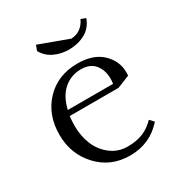

<svg xmlns="http://www.w3.org/2000/svg" viewBox="-150 -718 779 830"><g transform="rotate(-30 239.5 -302.5)"><path d="M41 -223.1Q41 -323.2 102.3 -387.7Q163.6 -452.1 262.2 -452.1Q340.8 -452.1 383.8 -410.9Q426.8 -369.6 426.8 -314Q426.8 -302.7 425.8 -296.9L363.8 -272H120.1Q117.2 -247.6 117.2 -223.1Q117.2 -173.3 134.8 -130.6Q152.3 -87.9 188.5 -60.1Q224.6 -32.2 272 -32.2Q316.4 -32.2 348.6 -45.4Q380.9 -58.6 408.2 -86.9L426.8 -66.9Q362.3 6.8 262.2 6.8Q166 6.8 103.5 -60.3Q41 -127.4 41 -223.1ZM126 -298.8H352.1Q354 -312.5 354 -324.2Q354 -365.7 331.3 -394.3Q308.6 -422.9 262.2 -422.9Q213.4 -422.9 177 -391.8Q140.6 -360.8 126 -298.8ZM138.2 -585.9 147.9 -611.8 293.9 -558.1Q346.2 -561 370.1 -611.8L394 -603Q378.9 -561 342.8 -541.5Q306.6 -522 262.2 -522Q223.6 -522 189.9 -537.6Q156.2 -553.2 138.2 -585.9Z"/></g></svg>

Font: Dihjauti
Style: Regular
Weight: 400
Designer: T. Christopher White
Version: Version 3.0.0